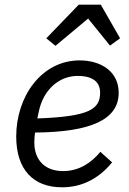

<svg xmlns="http://www.w3.org/2000/svg" viewBox="-20 -785 551 817"><path d="M315 -765 177 -622 216 -590 355 -706 448 -591 491 -622 409 -765ZM244 12C318 12 393 -16 457 -94L407 -139C367 -90 314 -57 249 -57C169 -57 126 -106 126 -179C126 -190 127 -207 129 -221C369 -223 485 -277 485 -390C485 -483 407 -528 319 -528C157 -528 49 -375 49 -204C49 -64 121 12 244 12ZM311 -462C360 -462 406 -446 406 -391C406 -320 360 -289 139 -281L145 -310C164 -402 230 -462 311 -462Z"/></svg>

Font: LVC Sans
Style: Italic
Weight: 400
Italic angle: -11.31°
Designer: Mike Abbink, Paul van der Laan, Pieter van Rosmalen
Foundry: Bold Monday
Version: Version 3.0